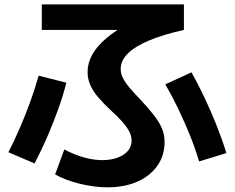

<svg xmlns="http://www.w3.org/2000/svg" viewBox="-20 -773 1040 851"><path d="M456.3 57.2Q397.6 57.2 333.2 41.4Q268.9 25.6 224.3 0L265.1 -110.9Q307.8 -87.3 353.5 -74.8Q399.3 -62.3 439 -63.3Q476.2 -64.3 503.9 -75.2Q531.6 -86.1 547.4 -104.9Q563.2 -123.7 563.2 -149.5Q563.2 -171.3 552 -191.8Q540.8 -212.3 521.4 -234.1Q502.1 -255.9 474.9 -280.5Q440.1 -312.9 416.4 -340.4Q392.7 -368 380.5 -395.4Q368.2 -422.8 368.2 -453.4Q368.2 -493.8 388.7 -530.7Q409.1 -567.5 450.3 -602.7Q491.4 -637.9 554 -671.7L574.8 -640.3H165.2V-753.4H795.2V-640.3Q703.2 -619.9 640.6 -593.5Q578 -567.1 546.4 -535.6Q514.9 -504.2 514.9 -467.3Q514.9 -446.4 525.3 -426.2Q535.7 -406 554.9 -383.4Q574 -360.8 600.6 -333.5Q636 -295.6 660.4 -264.7Q684.8 -233.8 697.2 -205.2Q709.5 -176.7 709.5 -143.4Q709.5 -83.9 677.5 -38.4Q645.5 7.1 588.6 32.2Q531.7 57.2 456.3 57.2ZM17.3 -98.2Q43.9 -149.9 69 -208.3Q94.2 -266.7 115.5 -325.9Q136.8 -385.1 151.2 -437.7L274.1 -406.3Q259.8 -349.9 238 -289Q216.1 -228.1 189.7 -166.9Q163.2 -105.7 133.2 -48.6ZM862.5 -57.4Q845.5 -114.7 821.7 -173.7Q797.9 -232.7 770.3 -290.2Q742.7 -347.8 712.7 -399.2L828.6 -452.3Q857.8 -401.1 886.1 -341.1Q914.4 -281.1 939.4 -218.7Q964.3 -156.3 983.4 -94.5Z"/></svg>

Font: M PLUS 1 Thin
Style: Regular
Weight: 100
Designer: Coji Morishita
Foundry: UNDERFOREST DESIGN
Version: Version 1.001